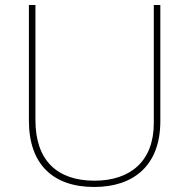

<svg xmlns="http://www.w3.org/2000/svg" viewBox="-20 -734 752 764"><path d="M618 -252V-714H592V-244C592 -92 498 -15 356 -15C207 -15 121 -96 121 -256V-714H95V-254C95 -81 190 10 355 10C510 10 618 -74 618 -252Z"/></svg>

Font: Noto Sans Lao Thin
Style: Regular
Weight: 100
Designer: Monotype Design Team
Foundry: Monotype Imaging Inc.
Version: Version 2.003